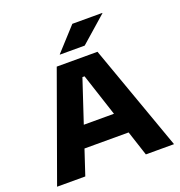

<svg xmlns="http://www.w3.org/2000/svg" viewBox="-147 -961 1020 1086"><g transform="rotate(-20 363.5 -418.0)"><path d="M11.7 0 242.2 -639H487.5L715.6 0H546.1L371.3 -533.6H358.4L181.5 0ZM192.2 -150.1V-277.7H534.6V-150.1ZM407.9 -836.3H588.3V-834.3L431.5 -696.6H282.2V-698.5Z"/></g></svg>

Font: Anek Gurmukhi Medium SemiExpanded
Style: Regular
Weight: 500
Width: 6
Version: Version 1.003